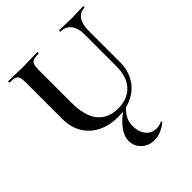

<svg xmlns="http://www.w3.org/2000/svg" viewBox="-244 -770 1190 1190"><g transform="rotate(-45 351.5 -175.0)"><path d="M478 -613Q476 -613 476 -619Q476 -625 478 -625L526 -624Q564 -622 587 -622Q606 -622 642 -624L688 -625Q690 -625 690 -619Q690 -613 688 -613Q649 -613 627 -582Q605 -551 605 -497V-219Q605 -149 574 -96Q543 -43 486.5 -14.5Q430 14 356 14Q282 14 225 -14Q168 -42 135.5 -95.5Q103 -149 103 -221V-544Q103 -574 97.5 -588Q92 -602 77.5 -607.5Q63 -613 32 -613Q29 -613 29 -619Q29 -625 32 -625L85 -624Q131 -622 158 -622Q188 -622 234 -624L285 -625Q288 -625 288 -619Q288 -613 285 -613Q254 -613 239.5 -607Q225 -601 219.5 -586.5Q214 -572 214 -542V-256Q214 -137 261 -80Q308 -23 394 -23Q477 -23 524 -73.5Q571 -124 571 -218V-497Q571 -551 546.5 -582Q522 -613 478 -613ZM380 117Q380 169 406 201Q432 233 477 233Q488 233 501 229.5Q514 226 520 222H522Q525 222 527.5 225Q530 228 527 230Q472 275 415 275Q364 275 330.5 243Q297 211 297 165Q297 82 425 -6L439 -1Q407 30 393.5 56.5Q380 83 380 117Z"/></g></svg>

Font: Cormorant Unicase
Style: Bold
Weight: 700
Designer: Christian Thalmann (Catharsis Fonts)
Foundry: Catharsis Fonts
Version: Version 4.000